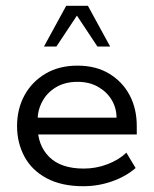

<svg xmlns="http://www.w3.org/2000/svg" viewBox="-20 -634 532 664"><path d="M268 10Q193 10 141.5 -17.5Q90 -45 64.5 -92.5Q39 -140 39 -198Q39 -257 64.5 -304Q90 -351 137 -379Q184 -407 248 -407Q312 -407 358 -379Q404 -351 428.5 -304.5Q453 -258 453 -198V-169H83V-227H383Q383 -260 366.5 -288Q350 -316 319.5 -333.5Q289 -351 248 -351Q205 -351 174 -332.5Q143 -314 126.5 -283.5Q110 -253 110 -218V-198Q110 -131 150.5 -91Q191 -51 270 -51Q312 -51 351.5 -66Q391 -81 417 -106L449 -53Q416 -24 368 -7Q320 10 268 10ZM132 -473 209 -614H284L361 -473H317L246 -580L175 -473Z"/></svg>

Font: Rokkitt SemiBold
Style: Regular
Weight: 400
Version: Version 3.103